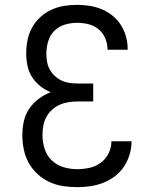

<svg xmlns="http://www.w3.org/2000/svg" viewBox="-20 -763 640 791"><path d="M298 8Q268 8 239 3.5Q210 -1 183 -13.5Q156 -26 134 -46.5Q112 -67 98 -92.5Q84 -118 78 -147.5Q72 -177 72 -206Q72 -234 78 -262.5Q84 -291 100 -314.5Q116 -338 139 -355.5Q162 -373 189 -383Q165 -393 145 -409Q125 -425 111.5 -446.5Q98 -468 93 -493Q88 -518 88 -544Q88 -571 93.5 -598Q99 -625 112 -649Q125 -673 145.5 -692Q166 -711 191 -722.5Q216 -734 243 -738.5Q270 -743 297 -743Q323 -743 349 -739Q375 -735 399 -725Q423 -715 443.5 -698.5Q464 -682 478 -660Q492 -638 499 -612.5Q506 -587 506 -561V-558H423V-560Q423 -583 413.5 -605.5Q404 -628 385.5 -643Q367 -658 344 -663.5Q321 -669 297 -669Q272 -669 247 -661.5Q222 -654 204 -636Q186 -618 178.5 -593Q171 -568 171 -542Q171 -525 174 -508Q177 -491 185 -476.5Q193 -462 206 -450Q219 -438 234 -431Q249 -424 266 -421.5Q283 -419 300 -419H364V-345H300Q281 -345 262 -342Q243 -339 226 -331.5Q209 -324 194.5 -311Q180 -298 171 -281Q162 -264 158.5 -245.5Q155 -227 155 -207Q155 -179 163.5 -151Q172 -123 192.5 -103Q213 -83 241 -74.5Q269 -66 298 -66Q323 -66 348.5 -71.5Q374 -77 395 -92.5Q416 -108 427.5 -131.5Q439 -155 439 -181H522Q522 -153 514 -126.5Q506 -100 491 -77Q476 -54 453.5 -37Q431 -20 405.5 -10Q380 0 352.5 4Q325 8 298 8Z"/></svg>

Font: Iosevka Aile
Style: Regular
Weight: 400
Designer: Belleve Invis
Foundry: Belleve Invis
Version: Version 28.0.1; ttfautohint (v1.8.4)